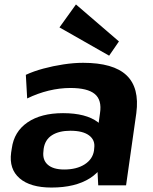

<svg xmlns="http://www.w3.org/2000/svg" viewBox="-20 -832 687 862"><path d="M411 -194 429 -324Q438 -383 405.5 -410Q373 -437 296 -437Q248 -437 198.5 -425Q149 -413 102 -390L96 -496Q130 -512 174.5 -524Q219 -536 265.5 -543Q312 -550 353 -550Q489 -550 548 -494Q607 -438 592 -324L546 0H421ZM211 10Q116 10 68 -31.5Q20 -73 30 -147L33 -166Q43 -241 103.5 -282.5Q164 -324 263 -324Q366 -324 419.5 -283.5Q473 -243 463 -169L460 -149Q450 -74 384 -32Q318 10 211 10ZM268 -71Q324 -71 360 -94Q396 -117 402 -156L403 -167Q408 -203 380 -224Q352 -245 296 -245Q245 -245 213.5 -225Q182 -205 176 -164L175 -153Q170 -114 194.5 -92.5Q219 -71 268 -71ZM514 -646 470 -582 247 -709 321 -812Z"/></svg>

Font: Pathway Extreme 28pt
Style: Bold Italic
Weight: 700
Italic angle: -8°
Designer: Eduardo Rodriguez Tunni
Foundry: Eduardo Rodriguez Tunni
Version: Version 1.001;gftools[0.9.26]